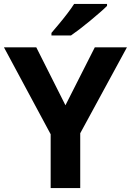

<svg xmlns="http://www.w3.org/2000/svg" viewBox="-20 -954 664 974"><path d="M312 -420 461 -714H624L387 -278V0H237V-273L0 -714H164ZM523 -924Q509 -910 486 -890Q463 -870 436.5 -848Q410 -826 384.5 -806.5Q359 -787 340 -774H241V-787Q257 -806 278.5 -831.5Q300 -857 321 -884.5Q342 -912 356 -934H523Z"/></svg>

Font: Noto Sans Ol Chiki
Style: Bold
Weight: 700
Designer: Monotype Design Team, Lewis McGuffie
Foundry: Monotype Imaging Inc.
Version: Version 2.003; ttfautohint (v1.8.4.7-5d5b)